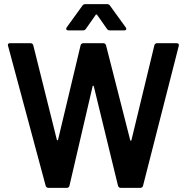

<svg xmlns="http://www.w3.org/2000/svg" viewBox="-20 -909 934 929"><path d="M741 -700H834Q848 -700 845 -687L672 -10Q669 0 658 0H565Q554 0 551 -10L434 -491Q433 -494 431 -494.5Q429 -495 428 -491L316 -10Q313 0 303 0H215Q204 0 201 -10L19 -687L18 -691Q18 -700 29 -700H127Q138 -700 141 -690L255 -233Q256 -230 258 -230Q260 -230 261 -233L370 -690Q373 -700 384 -700H479Q490 -700 493 -690L610 -231Q611 -228 613 -228Q615 -228 616 -231L727 -690Q730 -700 741 -700ZM393 -889H498Q507 -889 512 -882L588 -777Q591 -773 591 -769Q591 -762 581 -762H511Q502 -762 497 -770L450 -837Q448 -839 446 -839Q444 -839 443 -837L396 -770Q391 -762 382 -762H311Q303 -762 301 -766.5Q299 -771 303 -777L379 -882Q384 -889 393 -889Z"/></svg>

Font: Barlow SemiBold
Style: Regular
Weight: 600
Designer: Jeremy Tribby
Foundry: Tribby Type
Version: Version 1.422